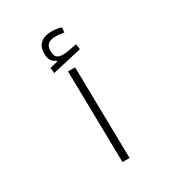

<svg xmlns="http://www.w3.org/2000/svg" viewBox="-192 -936 971 1055"><g transform="rotate(-30 293.0 -408.5)"><path d="M274.4 0 264.2 -581.1H309.1L319.3 0ZM194.3 -611.3 189.9 -645.5 239.3 -657.7V-664.1Q199.7 -677.2 199.7 -731Q199.7 -773.4 224.9 -795.2Q250 -816.9 294.9 -816.9Q327.6 -816.9 356 -807.6L354 -776.4Q341.3 -778.3 329.6 -780Q317.9 -781.7 302.2 -781.7Q266.1 -781.7 251.5 -767.8Q236.8 -753.9 236.8 -727.5Q236.8 -697.8 248.8 -686Q260.7 -674.3 289.1 -674.3Q306.2 -674.3 329.6 -679.2Q353 -684.1 376.5 -688.5L381.8 -654.3Z"/></g></svg>

Font: Cascadia Code NF ExtraLight
Style: Regular
Weight: 200
Monospace: yes
Designer: Aaron Bell
Foundry: Saja Typeworks
Version: Version 2404.023; ttfautohint (v1.8.4)